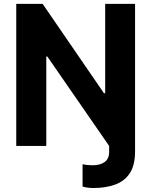

<svg xmlns="http://www.w3.org/2000/svg" viewBox="-20 -747 775 983"><path d="M538.7 0 222.3 -457.7H217V0H63.2V-727.3H198.2L512.1 -269.9H518.5V-727.3H671.5V29.1Q671.5 98.4 644.9 139.2Q618.3 180 570.1 197.8Q522 215.6 457.7 215.6Q444.6 215.6 429.9 213.8Q415.1 212 402.7 208.1V93.8Q425.8 99.1 455.3 99.1Q492.5 99.1 515.6 82.6Q538.7 66.1 538.7 31.2Z"/></svg>

Font: Inter UI
Style: Bold
Weight: 700
Designer: Rasmus Andersson
Foundry: rsms
Version: 3.2;8d6f07862